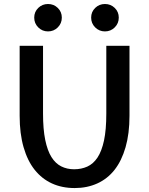

<svg xmlns="http://www.w3.org/2000/svg" viewBox="-20 -953 760 978"><path d="M639.6 -719.7V-363.3Q639.6 -272.5 619.6 -203.1Q599.6 -133.8 563.5 -87.9Q527.3 -42 475.6 -18.6Q423.8 4.9 360.4 4.9Q295.9 4.9 244.6 -18.6Q193.4 -42 156.7 -87.9Q120.1 -133.8 100.1 -203.1Q80.1 -272.5 80.1 -363.3V-719.7H199.2V-375Q199.2 -294.9 210.4 -240.2Q221.7 -185.5 242.2 -152.8Q262.7 -120.1 292 -105.5Q321.3 -90.8 357.4 -90.8Q394.5 -90.8 424.8 -104.5Q455.1 -118.2 476.6 -150.4Q498 -182.6 509.8 -237.3Q521.5 -292 521.5 -375V-719.7ZM585 -863.3Q585 -834 564.5 -813.5Q543.9 -793 514.6 -793Q485.4 -793 464.8 -813.5Q444.3 -834 444.3 -863.3Q444.3 -892.6 464.8 -912.6Q485.4 -932.6 514.6 -932.6Q543.9 -932.6 564.5 -912.6Q585 -892.6 585 -863.3ZM294.9 -863.3Q294.9 -834 274.4 -813.5Q253.9 -793 224.6 -793Q195.3 -793 174.8 -813.5Q154.3 -834 154.3 -863.3Q154.3 -892.6 174.8 -912.6Q195.3 -932.6 224.6 -932.6Q253.9 -932.6 274.4 -912.6Q294.9 -892.6 294.9 -863.3Z"/></svg>

Font: Allerta
Style: Regular
Weight: 400
Designer: Matt McInerney
Foundry: Matt McInerney
Version: Version 1.0